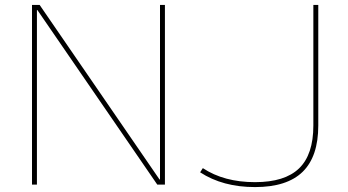

<svg xmlns="http://www.w3.org/2000/svg" viewBox="-20 -750 1412 780"><path d="M110 -730H141L628 -21H630V-730H650V0H619L132 -709H130V0H110ZM793 -50 804 -67Q890 -10 1016 -10Q1137 -10 1195 -66Q1253 -122 1253 -240V-730H1273V-240Q1273 -114 1209.5 -52Q1146 10 1016 10Q885 10 793 -50Z"/></svg>

Font: Enso Thin
Style: Regular
Weight: 100
Designer: Coji Morishita
Foundry: UNDERFOREST DESIGN
Version: Version 1.000